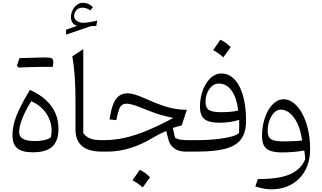

<svg xmlns="http://www.w3.org/2000/svg" viewBox="-20 -1099 2334 1392"><path d="M206.6 -365.1Q275.6 -335 314.8 -277.5Q354.1 -220.1 354.1 -150.4Q354.1 -125.3 348.3 -102.8Q309.8 -76.3 233 -76.3Q174.5 -76.3 146.7 -92.5Q118.9 -108.6 118.9 -141.4Q118.9 -181.7 141.5 -239.9Q164.2 -298.1 206.6 -365.1ZM217 5.2Q315 5.2 359.4 -36.5Q403.9 -78.1 403.9 -165.2Q403.9 -229 380.2 -281.7Q356.5 -334.4 310.3 -375.9Q264.1 -417.4 197 -447.5Q154.9 -377.9 126.8 -321.5Q98.6 -265.1 84.5 -215.7Q70.5 -166.2 70.5 -117Q70.5 -53.1 105.6 -23.9Q140.7 5.2 217 5.2ZM312.1 -614.4Q327.6 -614.4 337.4 -614.3Q347.3 -614.3 353.1 -614.3Q359 -614.3 362.4 -614.3Q364.6 -623.2 365.5 -633.2Q366.3 -643.3 366.3 -650.4Q366.3 -669.5 354.8 -676Q343.2 -682.5 308 -682.5Q273.5 -673 239.1 -662.9Q204.6 -652.7 170.4 -642.6Q136.3 -632.5 102.4 -622.1Q105.8 -618.9 109 -615.7Q112.2 -612.4 115.5 -609.3Q146.6 -610.6 180.1 -611.8Q213.6 -613.1 247.2 -613.7Q280.7 -614.4 312.1 -614.4ZM115.5 -609.3Q147.8 -621.2 179.9 -633Q212 -644.9 244 -657.5Q276.1 -670 308 -682.5Q298.3 -682.5 278.3 -682.1Q258.4 -681.8 232.2 -680.9Q206 -680 177.1 -679.3Q148.1 -678.6 121 -677.5Q116.2 -663.9 111.7 -650.3Q107.1 -636.7 102.4 -622.1Q105.8 -618.9 109 -615.7Q112.2 -612.4 115.5 -609.3Z M583.7 -742.5 504.4 -690.6Q515.7 -626.7 521.4 -548Q527.2 -469.2 527.2 -376.2V-161.3Q527.2 -118.7 539.9 -88.3Q552.6 -57.9 577.1 -38.3Q601.5 -18.7 636.6 -9.4Q671.7 0 716.3 0H716.8V-82.9H716.3Q658.2 -82.9 628.2 -97.2Q598.3 -111.5 583.7 -134.9ZM517.6 -981.7Q517.6 -1006.5 533.2 -1024.8Q548.8 -1043.2 578.3 -1043.2Q591.3 -1043.2 605.1 -1038.9Q618.8 -1034.6 635.6 -1023.4L653.9 -1048.5Q630.6 -1067.3 614.5 -1073Q598.4 -1078.6 578.3 -1078.6Q562.1 -1078.6 547 -1070.2Q531.9 -1061.7 519.9 -1047Q507.9 -1032.2 501 -1013.9Q494.2 -995.5 494.2 -975.3Q494.2 -951.8 505.5 -935Q516.7 -918.3 539.7 -911.6L458.7 -883.5V-848L639.2 -909.6L678.3 -911.1L684.5 -949.6Q653.3 -942.2 626.7 -938Q600.1 -933.8 581.5 -933.8Q556.1 -933.8 536.9 -947.3Q517.6 -960.8 517.6 -981.7Z M904.2 -422.3Q867.3 -422.3 842.1 -403.2Q816.8 -384.1 800.6 -342.7Q784.4 -301.2 774.4 -233.2L823.5 -228Q832.2 -275 841.3 -300.8Q850.4 -326.7 863.7 -337Q877.1 -347.3 898 -347.3Q913.4 -347.3 939.2 -340.7Q964.9 -334.2 1012 -314.6Q1059 -295.4 1094.9 -282.6Q1130.8 -269.8 1164.3 -260.9Q1197.8 -251.9 1236.6 -244.1Q1128 -185.7 1040.8 -150.2Q953.5 -114.6 878.8 -98.7Q804.1 -82.9 732.5 -82.9H716.8Q709 -82.9 705.1 -75.3Q701.2 -67.6 701.2 -51V-31.9Q701.2 -15.3 705.1 -7.6Q709 0 716.8 0H759Q810.5 0 863.9 -10.4Q917.3 -20.8 973.2 -42.8Q1029 -64.8 1087.2 -100.1Q1112.3 -114.8 1137.6 -127.5Q1163 -140.2 1185 -149.2L1201.2 -86.1Q1211 -48.5 1242.1 -24.2Q1273.2 0 1322.6 0H1394V-82.9H1351.7Q1315.8 -82.9 1292.1 -85.9Q1268.4 -89 1248.6 -101.2L1232.9 -171.5Q1265.2 -182.4 1297.4 -189.4L1334.5 -303Q1291.2 -303 1249.8 -309.8Q1208.3 -316.7 1160.7 -332.9Q1113 -349.1 1051 -376.7Q994.2 -402.1 961.9 -412.2Q929.6 -422.3 904.2 -422.3ZM992.6 132.7Q979.4 152.2 966.7 170.6Q953.9 188.9 940.4 207.8Q960.2 218.3 979.1 231.5Q997.9 244.7 1014.5 260Q1028.5 241.2 1041.7 222.7Q1054.8 204.1 1067.7 185.9Q1046.9 165.4 1028.3 152.4Q1009.8 139.4 992.6 132.7Z M1763.9 -223.1Q1763.9 -301.9 1751.3 -365.3Q1738.8 -428.7 1715.2 -473.6Q1691.6 -518.6 1658.4 -542.5Q1625.2 -566.5 1584.2 -566.5Q1552.4 -566.5 1524.6 -547.5Q1496.8 -528.5 1475.5 -495.2Q1454.2 -461.8 1442.1 -418.1Q1429.9 -374.4 1429.9 -324.9Q1429.9 -261.5 1462.5 -235.3Q1495 -209.1 1573.5 -209.1Q1609.1 -209.1 1645.4 -214.5Q1681.7 -219.8 1714.2 -229.9Q1714.3 -208.1 1714.1 -182.7Q1713.9 -157.3 1713.1 -135.7Q1701.1 -120.8 1657.5 -108.9Q1614 -97 1549.5 -89.9Q1484.9 -82.9 1409.5 -82.9H1394Q1386.1 -82.9 1382.3 -75.2Q1378.4 -67.4 1378.4 -51V-31.9Q1378.4 -15.5 1382.3 -7.8Q1386.1 0 1394 0H1410.8Q1540.5 0 1618.1 -21.8Q1695.6 -43.6 1729.7 -92.5Q1763.9 -141.5 1763.9 -223.1ZM1707.4 -297.7Q1683.3 -291.7 1652.1 -288.6Q1620.9 -285.6 1583.1 -285.6Q1518.8 -285.6 1494.5 -301.7Q1470.2 -317.8 1470.2 -359.5Q1470.2 -396.5 1483.1 -426.7Q1495.9 -456.9 1517.6 -475.1Q1539.3 -493.3 1565.4 -493.3Q1622 -493.3 1658.6 -442.9Q1695.2 -392.5 1707.4 -297.7ZM1577.4 -810.7Q1564.1 -791.2 1551.4 -772.8Q1538.7 -754.5 1525.2 -735.6Q1544.9 -725.1 1563.8 -711.9Q1582.7 -698.7 1599.3 -683.4Q1613.2 -702.2 1626.4 -720.8Q1639.6 -739.3 1652.5 -757.5Q1631.7 -778 1613.1 -791Q1594.5 -804 1577.4 -810.7Z M2170.7 -80.7Q2137.8 -76.7 2101.4 -75.3Q2064.9 -73.9 2033.4 -73.9Q1970.7 -73.9 1945.6 -89.6Q1920.5 -105.3 1920.5 -148.3Q1920.5 -190.8 1933.5 -226.2Q1946.4 -261.6 1968 -282.8Q1989.7 -304.1 2015.8 -304.1Q2068.4 -304.1 2111.8 -245.4Q2155.3 -186.7 2170.7 -80.7ZM1948.3 273.6Q2010.6 273.6 2061.8 253Q2113.1 232.3 2150.5 194.1Q2187.8 155.8 2208.1 102.7Q2228.4 49.5 2228.4 -15.9Q2228.4 -94.9 2213 -161.5Q2197.6 -228.1 2170.5 -276.9Q2143.4 -325.7 2108.9 -352.6Q2074.3 -379.5 2035.7 -379.5Q2004.3 -379.5 1976 -358.8Q1947.8 -338.1 1926.1 -301.7Q1904.5 -265.3 1892.2 -216.9Q1879.8 -168.4 1879.8 -112.4Q1879.8 -45.7 1913.7 -19.8Q1947.6 6.1 2023.7 6.1Q2064.7 6.1 2106.3 2.6Q2147.9 -0.9 2186 -7.6Q2188.7 9.6 2190.4 23.9Q2192.2 38.2 2192.6 55.8Q2160.1 132.7 2078.4 166.3Q1996.7 199.9 1849.7 198.9L1831.1 252.5Q1850.3 258.8 1869.9 263.6Q1889.5 268.4 1909.5 271Q1929.5 273.6 1948.3 273.6Z"/></svg>

Font: Pinar-VF
Style: Regular
Weight: 300
Designer: Amin Abedi
Version: Version 3.0